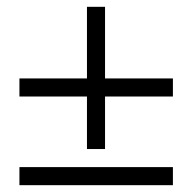

<svg xmlns="http://www.w3.org/2000/svg" viewBox="-20 -720 564 563"><path d="M37 -490H235V-700H288V-490H487V-437H288V-283H235V-437H37ZM37 -230H487V-177H37Z"/></svg>

Font: PTSerifItalic
Style: Italic
Weight: 400
Italic angle: -12°
Designer: A.Korolkova, O.Umpeleva, V.Yefimov
Foundry: ParaType Ltd
Version: Version 1.000W OFL